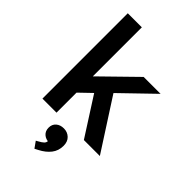

<svg xmlns="http://www.w3.org/2000/svg" viewBox="-290 -824 1165 1165"><g transform="rotate(45 293.0 -241.0)"><path d="M73.7 0V-732.4H194.3V-311.5L415 -527.3H560.1L354.5 -328.6L566.4 0H429.2L271.5 -246.1L194.3 -171.9V0ZM254.4 249.5 225.6 209 236.3 203.1Q260.7 189.9 270.3 180.2Q279.8 170.4 279.8 156.7V146.5L293.5 160.6Q262.7 160.6 243.7 143.8Q224.6 127 224.6 98.1Q224.6 69.3 243.9 52.5Q263.2 35.6 293.9 35.6Q324.7 35.6 345.9 55.7Q367.2 75.7 367.2 111.8Q367.2 154.3 343 185.3Q318.8 216.3 276.9 237.8Z"/></g></svg>

Font: Schibsted Grotesk SemiBold
Style: Regular
Weight: 600
Designer: Bakken & Baeck AS, Henrik Kongsvoll
Foundry: Schibsted ASA
Version: Version 1.100;gftools[0.9.25]